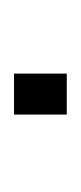

<svg xmlns="http://www.w3.org/2000/svg" viewBox="58 -477 114 270"><g transform="rotate(90 115.0 -342.0)"><path d="M141.1 -304.7H83.5V-378.9H141.1Z"/></g></svg>

Font: Roboto-Thin
Style: Regular
Weight: 250
Designer: Google
Version: Version 1.100141; 2013; ttfautohint (v0.94.14-c901) -l 8 -r 